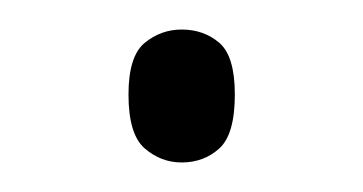

<svg xmlns="http://www.w3.org/2000/svg" viewBox="-20 -422 246 130"><path d="M103 -312Q89 -312 78 -321.5Q67 -331 67 -358Q67 -384 78 -393Q89 -402 103 -402Q118 -402 128.5 -393Q139 -384 139 -358Q139 -331 128.5 -321.5Q118 -312 103 -312Z"/></svg>

Font: Noto Serif ExtraLight
Style: Regular
Weight: 200
Designer: Monotype Design Team
Foundry: Monotype Imaging Inc.
Version: Version 2.015; ttfautohint (v1.8.4.7-5d5b)